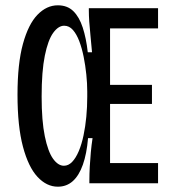

<svg xmlns="http://www.w3.org/2000/svg" viewBox="-20 -691 642 724"><path d="M198 13Q156 13 121.5 -24Q87 -61 66.5 -138Q46 -215 46 -334Q46 -451 66.5 -525.5Q87 -600 121.5 -635.5Q156 -671 198 -671Q234 -671 256.5 -649Q279 -627 292 -587Q305 -547 311 -494H327Q324 -530 321 -558.5Q318 -587 316.5 -610Q315 -633 315 -651V-660H395V0H317V-9Q317 -36 318.5 -63Q320 -90 322.5 -117Q325 -144 329 -170H312Q307 -111 292.5 -70Q278 -29 254.5 -8Q231 13 198 13ZM342 0V-76H576V0ZM221 -66Q238 -66 252 -80.5Q266 -95 277 -121Q288 -147 295 -180.5Q302 -214 305.5 -251Q309 -288 309 -326V-346Q309 -376 305.5 -410Q302 -444 295.5 -476.5Q289 -509 279 -535.5Q269 -562 255 -578Q241 -594 222 -594Q200 -594 180.5 -567Q161 -540 149 -481Q137 -422 137 -327Q137 -235 149 -177Q161 -119 180 -92.5Q199 -66 221 -66ZM342 -299V-371H553V-299ZM342 -584V-660H576V-584Z"/></svg>

Font: Bricolage Grotesque 36pt Condensed
Style: Regular
Weight: 400
Width: 3
Designer: Mathieu Triay
Foundry: Atelier Triay
Version: Version 1.001;gftools[0.9.33.dev8+g029e19f]